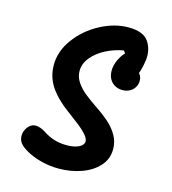

<svg xmlns="http://www.w3.org/2000/svg" viewBox="-112 -834 845 945"><g transform="rotate(15 310.0 -361.5)"><path d="M75.2 -45.7Q56.5 -62.8 55.4 -88.1Q54.3 -113.3 70.1 -134.6Q87.2 -157.2 110.5 -157Q133.7 -156.8 161.7 -138.9Q184.8 -123 214.9 -113Q245 -103.1 281.1 -103.1Q307.7 -103.1 327.1 -108.7Q346.6 -114.3 357 -124Q367.3 -133.8 367.3 -145.1Q367.3 -159.3 351.3 -177.9Q335.3 -196.5 312.2 -214.9Q289 -233.3 254.2 -258.9L246.2 -264.8Q185.7 -308.8 152.1 -358Q118.5 -407.3 118.5 -468.8Q118.5 -539.3 165.2 -602.6Q211.8 -665.8 283.9 -704.1Q356 -742.3 427.2 -742.3Q503.5 -742.3 530.5 -701.4Q557.6 -660.4 550.1 -605.2Q542.6 -549.9 518 -501.4Q516.6 -498.8 516 -497.6Q515.5 -496.3 514.1 -493.8L512.6 -546.9Q527.8 -546.9 537.6 -534.1Q547.4 -521.2 547.4 -501.9Q547.4 -484 538.3 -468.9Q529.2 -453.8 513.1 -445.1Q497 -436.3 476 -436.3Q454.8 -436.3 437.6 -445.9Q420.4 -455.4 410.5 -473.3Q400.7 -491.2 400.7 -515.5Q400.7 -529.7 404.2 -544Q407.8 -558.3 414.8 -572.8Q421.1 -586 428.2 -596.2Q435.3 -606.3 442.8 -613.5L433.7 -626.8Q387.1 -618.8 344.6 -597.1Q302.2 -575.4 275.4 -543.1Q248.7 -510.8 248.7 -473.2Q248.7 -443.1 266 -417Q283.4 -390.9 309 -370Q334.5 -349.1 373.8 -322.6Q414.5 -295.6 443.3 -269.8Q472.2 -244 490.1 -212.3Q508.1 -180.7 508.1 -143.5Q508.1 -92.2 474.4 -55.7Q440.8 -19.2 387 -0.5Q333.2 18.2 273.4 18.2Q230.2 18.2 191.1 8.8Q152 -0.6 122.2 -15.2Q92.5 -29.9 75.2 -45.7Z"/></g></svg>

Font: Monaspace Radon Var
Style: Regular
Weight: 400
Designer: Riley Cran and the Lettermatic Team
Version: Version 1.000 (Monaspace Radon Var)